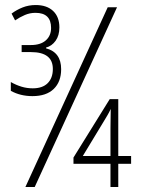

<svg xmlns="http://www.w3.org/2000/svg" viewBox="-20 -743 570 763"><path d="M109 -361Q61 -361 23 -382V-417Q44 -405 65.5 -398.5Q87 -392 110 -392Q149 -392 169.5 -412.5Q190 -433 190 -469Q190 -536 103 -536H66V-564H103Q141 -564 162 -582.5Q183 -601 183 -632Q183 -692 121 -692Q99 -692 79 -683.5Q59 -675 40 -662L26 -689Q46 -704 70 -713.5Q94 -723 122 -723Q166 -723 191 -699.5Q216 -676 216 -634Q216 -602 201 -581Q186 -560 163 -554V-551Q223 -535 223 -468Q223 -418 193.5 -389.5Q164 -361 109 -361ZM81 0 408 -714H445L118 0ZM419 0V-92H272V-117L416 -349H450V-123H501V-92H450V0ZM309 -123H419V-231Q419 -254 419.5 -272.5Q420 -291 420 -310Q413 -295 407 -285Q401 -275 392 -260Z"/></svg>

Font: Noto Sans Mono Condensed ExtraLight
Style: Regular
Weight: 200
Width: 3
Designer: Monotype Design Team
Foundry: Monotype Imaging Inc.
Version: Version 2.014; ttfautohint (v1.8.4.7-5d5b)